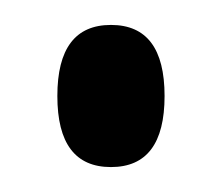

<svg xmlns="http://www.w3.org/2000/svg" viewBox="-20 -393 178 154"><path d="M69 -259Q26 -259 26 -316Q26 -373 69 -373Q112 -373 112 -316Q112 -259 69 -259Z"/></svg>

Font: Medula One
Style: Regular
Weight: 400
Designer: Luciano Vergara
Foundry: Luciano Vergara
Version: Version 1.002